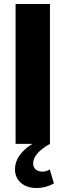

<svg xmlns="http://www.w3.org/2000/svg" viewBox="-20 -720 328 961"><path d="M163 221Q114 221 84.5 195Q55 169 55 127Q55 55 142 0H58V-700H230V0Q146 48 146 98Q146 117 158.5 128Q171 139 193 139Q213 139 229 128L250 198Q233 208 210 214.5Q187 221 163 221Z"/></svg>

Font: Red Hat Display Black
Style: Regular
Weight: 900
Designer: Pentagram, MCKL
Foundry: Pentagram, MCKL
Version: Version 1.023; ttfautohint (v1.8.3)